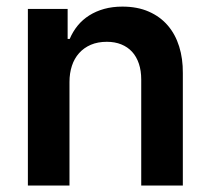

<svg xmlns="http://www.w3.org/2000/svg" viewBox="-20 -573 650 593"><path d="M66.1 0V-545.5H188.9V-452.8H195.3Q204.9 -475.5 220 -494Q235.1 -512.4 255.7 -525.4Q276.3 -538.4 301.8 -545.5Q327.4 -552.6 358 -552.6Q404.5 -552.6 439.6 -537.1Q474.8 -521.7 498.2 -494.3Q521.7 -467 533.4 -429.3Q545.1 -391.7 544.7 -347.3V0H416.2V-327.4Q416.2 -354.8 408.9 -376.4Q401.6 -398.1 388 -413Q374.3 -427.9 354.6 -435.9Q334.9 -443.9 310 -443.9Q282 -443.9 260.5 -434.7Q239 -425.4 224.3 -408.9Q209.5 -392.4 202.1 -369.7Q194.6 -346.9 194.6 -319.6V0Z"/></svg>

Font: Inter P Semi Bold
Style: Regular
Weight: 600
Designer: Rasmus Andersson
Foundry: rsms
Version: Version 3.018;git-588b23468